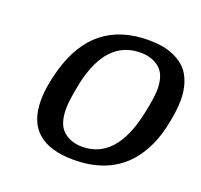

<svg xmlns="http://www.w3.org/2000/svg" viewBox="-127 -860 1074 1025"><g transform="rotate(20 410.0 -347.0)"><path d="M118.2 -216.8Q118.2 -295.9 147 -397Q237.8 -715.8 549.8 -715.8Q592.8 -715.8 629.9 -709.5Q667 -703.1 702.9 -686Q738.8 -668.9 763.9 -642.6Q789.1 -616.2 804.4 -572.5Q819.8 -528.8 819.8 -472.2Q819.8 -406.2 797.4 -310.1Q774.9 -213.9 726.1 -141.1Q616.2 22 390.1 22Q118.2 22 118.2 -216.8ZM259.8 -221.2Q259.8 -132.3 302.5 -95.7Q345.2 -59.1 409.2 -59.1Q602.1 -59.1 662.1 -340.8Q663.1 -346.7 664.1 -350.1Q683.1 -441.9 683.1 -482.9Q683.1 -567.9 640.1 -603Q597.2 -638.2 532.2 -638.2Q339.4 -638.2 280.8 -373Q280.8 -370.1 279.8 -365.2Q278.8 -360.4 277.8 -356.9Q259.8 -267.1 259.8 -221.2Z"/></g></svg>

Font: CMU Sans Serif
Style: BoldOblique
Weight: 700
Italic angle: -12°
Version: Version 0.7.0